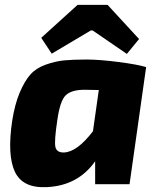

<svg xmlns="http://www.w3.org/2000/svg" viewBox="-20 -755 643 787"><path d="M192 -535 149 -600 298 -735H421L550 -595L500 -534L360 -630H352ZM511 0H370V-94Q300 6 172 12Q73 17 41 -51Q9 -119 30 -260Q41 -329 61 -376Q81 -423 104.5 -449.5Q128 -476 167.5 -490Q207 -504 242.5 -507.5Q278 -511 335 -511Q387 -511 465 -501Q543 -491 579 -480ZM385 -386 326 -387Q273 -387 249.5 -364.5Q226 -342 215 -263Q202 -177 207 -153Q212 -129 243 -130Q297 -133 361 -217Z"/></svg>

Font: Ezarion Extra Bold
Style: Italic
Weight: 800
Italic angle: -8°
Designer: Natanael Gama
Version: Version 1.001;PS 001.001;hotconv 1.0.70;makeotf.lib2.5.58329